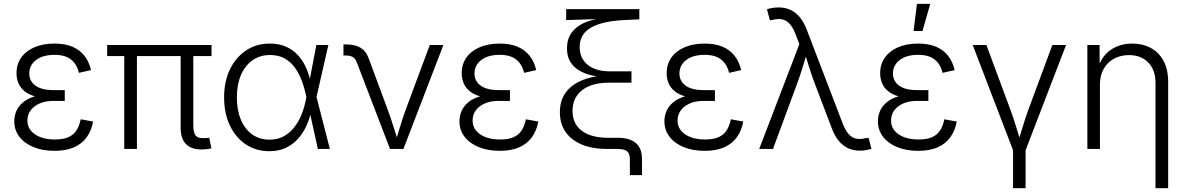

<svg xmlns="http://www.w3.org/2000/svg" viewBox="-20 -775 6178 999"><path d="M263.7 9.8Q202.1 9.8 154.8 -9.5Q107.4 -28.8 80.8 -63.5Q54.2 -98.1 54.2 -144Q54.2 -172.4 65.4 -198Q76.7 -223.6 100.8 -243.4Q125 -263.2 163.3 -274.4Q201.7 -285.6 255.9 -285.6H316.9V-250H257.3Q217.3 -250 187 -237.1Q156.7 -224.1 139.6 -201.2Q122.6 -178.2 122.6 -147.5Q122.6 -103.5 161.6 -76.4Q200.7 -49.3 266.1 -49.3Q309.6 -49.3 336.4 -61.5Q363.3 -73.7 378.2 -97.2Q393.1 -120.6 399.9 -154.3L464.4 -142.6Q456.1 -95.7 431.4 -61.3Q406.7 -26.9 365.2 -8.5Q323.7 9.8 263.7 9.8ZM256.8 -262.2Q202.6 -262.2 165.8 -272.5Q128.9 -282.7 107.2 -300.8Q85.4 -318.8 75.7 -342.8Q65.9 -366.7 65.9 -393.6Q65.9 -441.4 90.8 -476.1Q115.7 -510.7 160.2 -529.5Q204.6 -548.3 263.2 -548.3Q317.9 -548.3 356.4 -532Q395 -515.6 419.2 -484.9Q443.4 -454.1 453.6 -410.2L390.6 -396Q379.9 -441.4 349.1 -465.6Q318.4 -489.7 263.2 -489.7Q203.6 -489.7 168.2 -463.1Q132.8 -436.5 132.3 -393.1Q132.3 -353.5 164.1 -329.8Q195.8 -306.2 258.3 -306.2H316.9V-262.2Z M1038.1 2.4Q980.5 5.4 950.2 -22.9Q919.9 -51.3 919.9 -108.9V-519.5H985.8V-122.1Q985.8 -82 999.8 -67.9Q1013.7 -53.7 1044.9 -56.6Q1054.7 -56.6 1059.1 -57.1Q1063.5 -57.6 1068.4 -59.1L1080.1 -2.9Q1072.3 -1 1061.5 0.5Q1050.8 2 1038.1 2.4ZM626.5 0V-519.5H692.4V0ZM537.6 -483.4V-541H1080.6V-483.4Z M1381.8 11.7Q1311.5 11.7 1258.3 -24.2Q1205.1 -60.1 1175.5 -123.3Q1146 -186.5 1146 -268.6Q1146 -350.6 1176.3 -413.6Q1206.5 -476.6 1260.3 -512.5Q1314 -548.3 1383.8 -548.3Q1433.6 -548.3 1470.5 -531.2Q1507.3 -514.2 1533 -484.9Q1558.6 -455.6 1574.5 -418.2Q1590.3 -380.9 1598.1 -340.3H1620.6L1626.5 -272L1696.3 0H1633.8L1571.8 -281.2Q1563.5 -319.8 1549.6 -356.7Q1535.6 -393.6 1513.9 -423.6Q1492.2 -453.6 1460.4 -471.2Q1428.7 -488.8 1385.3 -488.8Q1333 -488.8 1293.9 -461.4Q1254.9 -434.1 1233.6 -384.5Q1212.4 -335 1212.4 -268.1Q1212.4 -202.1 1233.2 -152.6Q1253.9 -103 1292.2 -75.7Q1330.6 -48.3 1382.3 -48.3Q1423.8 -48.3 1455.6 -65.4Q1487.3 -82.5 1510.7 -112.3Q1534.2 -142.1 1549.1 -179.4Q1564 -216.8 1571.8 -257.8L1626 -541H1688.5L1626.5 -269L1621.1 -201.7H1600.6Q1591.8 -158.7 1574.2 -120.1Q1556.6 -81.5 1529.8 -52Q1502.9 -22.5 1466.3 -5.4Q1429.7 11.7 1381.8 11.7Z M2009.3 0 1836.4 -450.7Q1828.6 -470.7 1815.2 -478.5Q1801.8 -486.3 1778.8 -486.3H1767.1V-543.9H1780.8Q1825.7 -543.9 1854.7 -527.3Q1883.8 -510.7 1897 -474.6L1998 -202.6Q2014.6 -157.7 2028.1 -113.3Q2041.5 -68.8 2055.7 -26.4H2033.7Q2047.9 -68.8 2061 -113.5Q2074.2 -158.2 2090.3 -202.6L2216.3 -541H2287.1L2079.1 0Z M2580.1 9.8Q2518.6 9.8 2471.2 -9.5Q2423.8 -28.8 2397.2 -63.5Q2370.6 -98.1 2370.6 -144Q2370.6 -172.4 2381.8 -198Q2393.1 -223.6 2417.2 -243.4Q2441.4 -263.2 2479.7 -274.4Q2518.1 -285.6 2572.3 -285.6H2633.3V-250H2573.7Q2533.7 -250 2503.4 -237.1Q2473.1 -224.1 2456.1 -201.2Q2439 -178.2 2439 -147.5Q2439 -103.5 2478 -76.4Q2517.1 -49.3 2582.5 -49.3Q2626 -49.3 2652.8 -61.5Q2679.7 -73.7 2694.6 -97.2Q2709.5 -120.6 2716.3 -154.3L2780.8 -142.6Q2772.5 -95.7 2747.8 -61.3Q2723.1 -26.9 2681.6 -8.5Q2640.1 9.8 2580.1 9.8ZM2573.2 -262.2Q2519 -262.2 2482.2 -272.5Q2445.3 -282.7 2423.6 -300.8Q2401.9 -318.8 2392.1 -342.8Q2382.3 -366.7 2382.3 -393.6Q2382.3 -441.4 2407.2 -476.1Q2432.1 -510.7 2476.6 -529.5Q2521 -548.3 2579.6 -548.3Q2634.3 -548.3 2672.9 -532Q2711.4 -515.6 2735.6 -484.9Q2759.8 -454.1 2770 -410.2L2707 -396Q2696.3 -441.4 2665.5 -465.6Q2634.8 -489.7 2579.6 -489.7Q2520 -489.7 2484.6 -463.1Q2449.2 -436.5 2448.7 -393.1Q2448.7 -353.5 2480.5 -329.8Q2512.2 -306.2 2574.7 -306.2H2633.3V-262.2Z M3257.3 136.2V53.2Q3257.3 34.2 3251 22.5Q3244.6 10.7 3230.5 5.4Q3216.3 0 3192.9 0H3138.7Q3023.9 0 2958.5 -50.8Q2893.1 -101.6 2893.1 -191.4Q2893.1 -232.9 2906.7 -263.9Q2920.4 -294.9 2943.8 -316.7Q2967.3 -338.4 2997.1 -352.1Q3026.9 -365.7 3059.1 -373Q3091.3 -380.4 3122.6 -381.8V-373.5Q3087.9 -375.5 3054 -384Q3020 -392.6 2991.9 -409.4Q2963.9 -426.3 2947 -454.1Q2930.2 -481.9 2930.2 -522.9Q2930.2 -572.8 2954.1 -605Q2978 -637.2 3017.3 -655Q3056.6 -672.9 3102.5 -678.7L3102.1 -676.3L2925.8 -670.4V-727.5H3306.6V-674.3L3232.4 -670.9Q3117.2 -666 3056.6 -632.3Q2996.1 -598.6 2996.1 -529.8Q2996.1 -472.2 3037.6 -438Q3079.1 -403.8 3153.8 -403.8H3265.6V-344.7H3147.5Q3058.6 -344.7 3008.8 -305.7Q2959 -266.6 2959 -197.8Q2959 -130.9 3007.1 -94.5Q3055.2 -58.1 3145 -58.1H3193.4Q3256.3 -58.1 3288.3 -31Q3320.3 -3.9 3320.3 52.7V136.2Z M3646.5 9.8Q3585 9.8 3537.6 -9.5Q3490.2 -28.8 3463.6 -63.5Q3437 -98.1 3437 -144Q3437 -172.4 3448.2 -198Q3459.5 -223.6 3483.6 -243.4Q3507.8 -263.2 3546.1 -274.4Q3584.5 -285.6 3638.7 -285.6H3699.7V-250H3640.1Q3600.1 -250 3569.8 -237.1Q3539.6 -224.1 3522.5 -201.2Q3505.4 -178.2 3505.4 -147.5Q3505.4 -103.5 3544.4 -76.4Q3583.5 -49.3 3648.9 -49.3Q3692.4 -49.3 3719.2 -61.5Q3746.1 -73.7 3761 -97.2Q3775.9 -120.6 3782.7 -154.3L3847.2 -142.6Q3838.9 -95.7 3814.2 -61.3Q3789.6 -26.9 3748 -8.5Q3706.5 9.8 3646.5 9.8ZM3639.6 -262.2Q3585.4 -262.2 3548.6 -272.5Q3511.7 -282.7 3490 -300.8Q3468.3 -318.8 3458.5 -342.8Q3448.7 -366.7 3448.7 -393.6Q3448.7 -441.4 3473.6 -476.1Q3498.5 -510.7 3543 -529.5Q3587.4 -548.3 3646 -548.3Q3700.7 -548.3 3739.3 -532Q3777.8 -515.6 3802 -484.9Q3826.2 -454.1 3836.4 -410.2L3773.4 -396Q3762.7 -441.4 3731.9 -465.6Q3701.2 -489.7 3646 -489.7Q3586.4 -489.7 3551 -463.1Q3515.6 -436.5 3515.1 -393.1Q3515.1 -353.5 3546.9 -329.8Q3578.6 -306.2 3641.1 -306.2H3699.7V-262.2Z M3930.2 0 4139.2 -545.4 4120.1 -595.2Q4106 -632.3 4088.6 -651.1Q4071.3 -669.9 4049.6 -674.3Q4027.8 -678.7 4000 -671.4L3985.8 -669.4L3970.7 -726.6Q3981.9 -731 3998 -733.6Q4014.2 -736.3 4031.2 -736.3Q4065.4 -736.3 4092.8 -723.6Q4120.1 -710.9 4141.6 -685.3Q4163.1 -659.7 4178.2 -619.1L4364.7 -132.3Q4378.9 -95.7 4396.2 -76.7Q4413.6 -57.6 4435.3 -53.5Q4457 -49.3 4484.9 -56.2L4499.5 -57.6L4514.2 -1Q4503.4 2.9 4487.5 5.9Q4471.7 8.8 4453.6 8.8Q4419.9 8.8 4392.6 -3.9Q4365.2 -16.6 4344 -42.2Q4322.8 -67.9 4307.6 -108.4L4220.2 -338.4Q4202.6 -384.3 4189.2 -428.2Q4175.8 -472.2 4161.6 -516.1H4184.1Q4170.4 -473.1 4157.2 -428.5Q4144 -383.8 4127 -338.4L4002 0Z M4757.3 9.8Q4695.8 9.8 4648.4 -9.5Q4601.1 -28.8 4574.5 -63.5Q4547.9 -98.1 4547.9 -144Q4547.9 -172.4 4559.1 -198Q4570.3 -223.6 4594.5 -243.4Q4618.7 -263.2 4657 -274.4Q4695.3 -285.6 4749.5 -285.6H4810.5V-250H4751Q4710.9 -250 4680.7 -237.1Q4650.4 -224.1 4633.3 -201.2Q4616.2 -178.2 4616.2 -147.5Q4616.2 -103.5 4655.3 -76.4Q4694.3 -49.3 4759.8 -49.3Q4803.2 -49.3 4830.1 -61.5Q4856.9 -73.7 4871.8 -97.2Q4886.7 -120.6 4893.6 -154.3L4958 -142.6Q4949.7 -95.7 4925 -61.3Q4900.4 -26.9 4858.9 -8.5Q4817.4 9.8 4757.3 9.8ZM4750.5 -262.2Q4696.3 -262.2 4659.4 -272.5Q4622.6 -282.7 4600.8 -300.8Q4579.1 -318.8 4569.3 -342.8Q4559.6 -366.7 4559.6 -393.6Q4559.6 -441.4 4584.5 -476.1Q4609.4 -510.7 4653.8 -529.5Q4698.2 -548.3 4756.8 -548.3Q4811.5 -548.3 4850.1 -532Q4888.7 -515.6 4912.8 -484.9Q4937 -454.1 4947.3 -410.2L4884.3 -396Q4873.5 -441.4 4842.8 -465.6Q4812 -489.7 4756.8 -489.7Q4697.3 -489.7 4661.9 -463.1Q4626.5 -436.5 4626 -393.1Q4626 -353.5 4657.7 -329.8Q4689.5 -306.2 4752 -306.2H4810.5V-262.2ZM4733.4 -613.8 4751 -754.9H4820.3L4779.8 -613.8Z M5252.4 10.3 5041 -541H5112.3L5237.8 -202.6Q5254.4 -158.2 5267.6 -113.5Q5280.8 -68.8 5295.4 -26.4H5272.9Q5287.6 -68.8 5300.8 -113.5Q5314 -158.2 5330.1 -202.6L5455.6 -541H5526.9L5314.9 10.3ZM5251 204.1V-3.9H5316.4V204.1Z M5703.1 -335.4V0H5637.7V-541H5701.2L5701.7 -414.6H5689.9Q5712.9 -484.9 5760.7 -516.6Q5808.6 -548.3 5870.6 -548.3Q5925.8 -548.3 5968 -525.4Q6010.3 -502.4 6034.2 -458Q6058.1 -413.6 6058.1 -348.6V204.1H5992.2V-343.8Q5992.2 -411.1 5954.6 -449.7Q5917 -488.3 5854 -488.3Q5811.5 -488.3 5777.3 -470.2Q5743.2 -452.1 5723.1 -417.7Q5703.1 -383.3 5703.1 -335.4Z"/></svg>

Font: Inter 17pt Light
Style: Regular
Weight: 300
Version: Version 4.001;git-66647c0bb